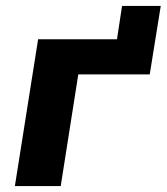

<svg xmlns="http://www.w3.org/2000/svg" viewBox="-20 -625 560 645"><path d="M30 0 108 -493H373L390 -605H520L483 -375H243L184 0Z"/></svg>

Font: Nunito Sans 11pt ExtraBold
Style: Italic
Weight: 800
Italic angle: -9°
Version: Version 3.101;gftools[0.9.27]